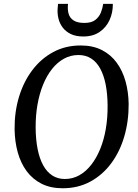

<svg xmlns="http://www.w3.org/2000/svg" viewBox="-20 -996 739 1026"><path d="M315 10Q250 10 202 -14.2Q154 -38.5 122.2 -81.8Q90.5 -125 74.8 -182Q59 -239 58 -304.5Q57 -397 81.5 -478.2Q106 -559.5 152.8 -621.2Q199.5 -683 264.8 -718Q330 -753 411.5 -753Q477 -753 525 -728.2Q573 -703.5 604.2 -660.2Q635.5 -617 651 -560.8Q666.5 -504.5 667.5 -441Q668 -348.5 644.2 -267Q620.5 -185.5 574.2 -123.2Q528 -61 462.5 -25.5Q397 10 315 10ZM326.5 -39.5Q368 -39.5 403.5 -59.2Q439 -79 467.2 -115Q495.5 -151 515.5 -200Q535.5 -249 545.5 -307.8Q555.5 -366.5 555 -432Q554.5 -494 544.8 -543.8Q535 -593.5 515.8 -629Q496.5 -664.5 467.5 -683.2Q438.5 -702 399 -702Q357.5 -702 322 -682.5Q286.5 -663 258.2 -627.5Q230 -592 210.2 -543.5Q190.5 -495 180.2 -436.5Q170 -378 170.5 -312.5Q171 -250 181 -199.5Q191 -149 210.5 -113.2Q230 -77.5 259 -58.5Q288 -39.5 326.5 -39.5ZM425.5 -801Q385.5 -801 358.2 -814.2Q331 -827.5 314.8 -849.2Q298.5 -871 292.2 -897.5Q286 -924 288 -950.5Q289 -957 289.2 -963.2Q289.5 -969.5 290 -975.5H343.5Q340 -946 346.5 -923Q353 -900 373.2 -886.8Q393.5 -873.5 431 -873.5Q469.5 -873.5 490 -890Q510.5 -906.5 519.5 -930Q528.5 -953.5 531.5 -975.5H583Q583.5 -928.5 565.5 -889Q547.5 -849.5 512.2 -825.2Q477 -801 425.5 -801Z"/></svg>

Font: Merriweather 28pt
Style: Italic
Weight: 400
Italic angle: -7.8°
Version: Version 2.101